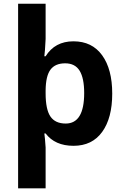

<svg xmlns="http://www.w3.org/2000/svg" viewBox="-20 -780 673 1040"><path d="M227.1 -291V-274.9Q227.1 -187 253.2 -148.9Q279.3 -110.8 335.9 -110.8Q436 -110.8 436 -275.9Q436 -356.4 411.4 -396.7Q386.7 -437 333 -437Q279.3 -437 253.7 -403.1Q228 -369.1 227.1 -291ZM227.1 -57.1H220.2L223.6 -26.9L227.1 19V240.2H78.1V-759.8H227.1V-568.8L223.6 -510.3L220.2 -475.1H227.1Q277.3 -556.2 377.9 -556.2Q478.5 -556.2 533.2 -480.7Q587.9 -405.3 587.9 -272.9Q587.9 -140.6 533.4 -65.4Q479 9.8 378.4 9.8Q277.8 9.8 227.1 -57.1Z"/></svg>

Font: OpenSans-Bold
Style: Bold
Weight: 700
Foundry: Ascender Corporation
Version: Version 1.10